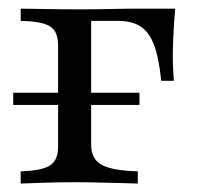

<svg xmlns="http://www.w3.org/2000/svg" viewBox="-20 -435 489 455"><path d="M29 0V-29Q79.8 -30.6 98.8 -43.1Q117.7 -55.6 117.7 -87.1V-327.4Q117.7 -360.5 98.4 -372.6Q79 -384.7 29 -385.5V-414.5Q46.8 -414.5 83.9 -413.7Q121 -412.9 156.5 -412.9Q166.9 -412.9 184.3 -412.9Q201.6 -412.9 222.2 -413.3Q242.7 -413.7 262.1 -414.1Q281.5 -414.5 298 -414.5Q314.5 -414.5 323.4 -414.5H395.2Q392.7 -387.1 391.1 -355.6Q389.5 -324.2 389.5 -304Q389.5 -285.5 390.3 -270.2Q391.1 -254.8 391.9 -243.5H362.1Q356.5 -298.4 344.8 -329Q333.1 -359.7 312.5 -372.6Q291.9 -385.5 261.3 -385.5H193.5L196 -387.9V-91.9Q196 -58.1 221 -44.4Q246 -30.6 306.5 -29V0Q291.9 -0.8 267.3 -1.2Q242.7 -1.6 214.1 -2.4Q185.5 -3.2 158.1 -3.2Q120.2 -3.2 83.9 -2Q47.6 -0.8 29 0ZM11.3 -186.3V-215.3H310.5V-186.3Z"/></svg>

Font: Playfair
Style: Regular
Weight: 400
Designer: Claus Eggers Sørensen
Foundry: Claus Eggers Sørensen
Version: Version 2.001;gftools[0.9.30]